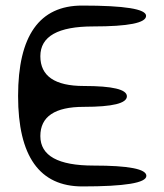

<svg xmlns="http://www.w3.org/2000/svg" viewBox="-20 -670 590 690"><path d="M316 -75Q506 -75 506 -38Q506 0 276 0Q45 0 45 -325Q45 -650 275 -650Q505 -650 505 -613Q505 -575 315 -575Q125 -575 125 -468Q125 -361 281 -361Q436 -361 436 -324Q436 -286 281 -286Q125 -286 125 -181Q125 -75 316 -75Z"/></svg>

Font: Syne Mono
Style: Regular
Weight: 400
Monospace: yes
Designer: Lucas Descroix
Foundry: Bonjour Monde
Version: Version 2.000; ttfautohint (v1.8.3)